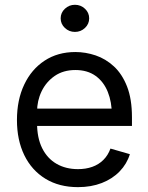

<svg xmlns="http://www.w3.org/2000/svg" viewBox="-20 -770 620 802"><path d="M305.7 11.7Q227.1 11.7 169.7 -23.4Q112.3 -58.6 81.5 -121.8Q50.8 -185.1 50.8 -268.6Q50.8 -352.5 81.1 -416.5Q111.3 -480.5 166.3 -516.6Q221.2 -552.7 294.9 -552.7Q337.4 -552.7 379.4 -538.6Q421.4 -524.4 455.8 -492.7Q490.2 -460.9 510.7 -408.7Q531.2 -356.4 531.2 -280.3V-244.1H110.4V-316.4H485.8L447.3 -289.1Q447.3 -343.8 430.2 -386.2Q413.1 -428.7 379.2 -453.1Q345.2 -477.5 294.9 -477.5Q244.6 -477.5 208.7 -452.9Q172.9 -428.2 153.8 -388.7Q134.8 -349.1 134.8 -303.7V-255.9Q134.8 -193.8 156.2 -150.9Q177.7 -107.9 216.3 -85.7Q254.9 -63.5 305.7 -63.5Q338.4 -63.5 365.2 -73Q392.1 -82.5 411.6 -101.8Q431.2 -121.1 441.4 -149.4L522.5 -126Q509.8 -85 479.7 -54Q449.7 -22.9 405.3 -5.6Q360.8 11.7 305.7 11.7ZM293 -636.7Q268.6 -636.7 251 -653.3Q233.4 -669.9 233.4 -693.4Q233.4 -716.8 251 -733.4Q268.6 -750 293 -750Q317.4 -750 335 -733.4Q352.5 -716.8 352.5 -693.4Q352.5 -669.9 335 -653.3Q317.4 -636.7 293 -636.7Z"/></svg>

Font: Inter
Style: Regular
Weight: 400
Designer: Rasmus Andersson
Foundry: rsms
Version: Version 4.000;git-8c9346024